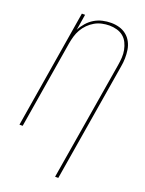

<svg xmlns="http://www.w3.org/2000/svg" viewBox="-174 -825 849 1123"><g transform="rotate(20 250.0 -264.0)"><path d="M316 215 439 -525Q443 -549 444.5 -573Q446 -597 441.5 -620Q437 -643 427 -663.5Q417 -684 400 -698Q383 -712 360 -718.5Q337 -725 313 -725Q291 -725 267.5 -720Q244 -715 223 -703Q202 -691 184.5 -673.5Q167 -656 155 -635Q143 -614 136.5 -591.5Q130 -569 126 -546L36 0H16L137 -735H157L141 -636Q153 -660 172 -681.5Q191 -703 214.5 -717Q238 -731 264.5 -737Q291 -743 317 -743Q344 -743 368.5 -736Q393 -729 412.5 -713.5Q432 -698 444 -675.5Q456 -653 460 -627.5Q464 -602 463.5 -575.5Q463 -549 458 -522L336 215Z"/></g></svg>

Font: Iosevka Term Curly Th Obl
Style: Regular
Weight: 100
Italic angle: -9°
Designer: Belleve Invis
Foundry: Belleve Invis
Version: Version 32.3.0